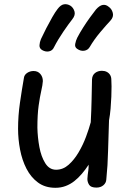

<svg xmlns="http://www.w3.org/2000/svg" viewBox="-20 -882 622 914"><path d="M244 12Q195 12 161 -13Q127 -38 106 -79Q85 -120 75.5 -170Q66 -220 66 -269Q66 -331 75 -393Q84 -455 94 -512Q96 -526 109.5 -535Q123 -544 140 -544Q160 -544 172 -530Q184 -516 184 -496Q183 -478 176.5 -450Q170 -422 164 -379.5Q158 -337 158 -274Q159 -228 167.5 -182Q176 -136 195.5 -105Q215 -74 247 -74Q280 -74 306.5 -97.5Q333 -121 354 -156.5Q375 -192 389.5 -231Q404 -270 412 -300Q415 -357 416 -408Q417 -459 418 -504Q419 -524 432.5 -534.5Q446 -545 465 -545Q478 -545 488 -540Q498 -535 504 -525.5Q510 -516 510 -502Q511 -492 511 -470.5Q511 -449 510 -422Q509 -395 506.5 -365.5Q504 -336 499 -309Q496 -235 494.5 -165Q493 -95 486 -27Q485 -11 472 0Q459 11 439 11Q413 11 404.5 -2Q396 -15 396 -30Q396 -39 397.5 -49Q399 -59 400.5 -71Q402 -83 402 -98Q387 -75 370 -55Q353 -35 334 -20Q315 -5 292.5 3.5Q270 12 244 12ZM237 -657Q230 -641 213.5 -637.5Q197 -634 180 -644Q167 -652 168 -667Q169 -682 175 -696Q186 -720 200.5 -748Q215 -776 229 -800.5Q243 -825 254 -839Q269 -859 284.5 -861.5Q300 -864 315 -855Q329 -846 334.5 -828Q340 -810 324 -790Q308 -770 282 -732Q256 -694 237 -657ZM407 -658Q398 -643 381 -640.5Q364 -638 348 -649Q335 -657 338 -673Q341 -689 348 -703Q360 -726 376.5 -752Q393 -778 409.5 -800.5Q426 -823 437 -837Q454 -856 469 -858.5Q484 -861 497 -850Q512 -840 517 -820.5Q522 -801 505 -783Q487 -764 457.5 -729Q428 -694 407 -658Z"/></svg>

Font: Playpen Sans Arabic
Style: Regular
Weight: 400
Designer: Azza Alameddine, Laura Meseguer, Veronika Burian, José Scaglione
Foundry: TypeTogether
Version: Version 2.000